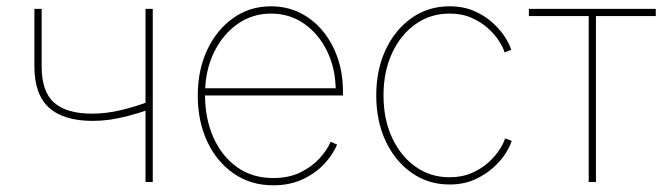

<svg xmlns="http://www.w3.org/2000/svg" viewBox="-20 -563 2052 594"><path d="M267.1 -189Q177.2 -189 131.8 -229.7Q86.4 -270.5 86.4 -357.9V-535.6H108.9V-357.9Q108.9 -279.3 147.5 -245.4Q186 -211.4 265.1 -211.4Q308.6 -211.4 354 -222.2Q399.4 -232.9 447.8 -251.5V-226.1Q407.2 -212.4 376.2 -204.3Q345.2 -196.3 319.1 -192.6Q293 -189 267.1 -189ZM430.2 0V-535.6H452.6V0Z M825.2 10.3Q755.9 10.3 703.1 -26.1Q650.4 -62.5 621.1 -125.2Q591.8 -188 591.8 -267.1Q591.8 -346.2 621.1 -408.7Q650.4 -471.2 701.7 -507.3Q752.9 -543.5 818.4 -543.5Q866.7 -543.5 907.2 -523.7Q947.8 -503.9 977.8 -468Q1007.8 -432.1 1024.4 -384.3Q1041 -336.4 1041 -279.8V-267.6H603.5V-290H1027.8L1018.6 -282.2Q1018.6 -349.6 992.4 -403.8Q966.3 -458 921.1 -489.5Q876 -521 818.4 -521Q760.7 -521 714.6 -488.5Q668.5 -456.1 641.4 -399.7Q614.3 -343.3 614.3 -271V-269Q614.3 -197.3 639.6 -139.2Q665 -81.1 712.4 -46.6Q759.8 -12.2 825.2 -12.2Q874 -12.2 909.7 -29.8Q945.3 -47.4 969 -73.5Q992.7 -99.6 1002.9 -124.5L1022.9 -115.7Q1010.7 -85.9 984.1 -56.9Q957.5 -27.8 917.5 -8.8Q877.4 10.3 825.2 10.3Z M1370.6 7.8Q1305.2 7.8 1253.9 -28.1Q1202.6 -64 1173.3 -126.2Q1144 -188.5 1144 -268.1Q1144 -347.2 1173.3 -409.4Q1202.6 -471.7 1253.9 -507.6Q1305.2 -543.5 1370.6 -543.5Q1414.1 -543.5 1447.8 -528.6Q1481.4 -513.7 1505.4 -491.5Q1529.3 -469.2 1543.5 -446.5Q1557.6 -423.8 1561.5 -408.7L1541 -400.9Q1537.1 -415 1524.4 -435.3Q1511.7 -455.6 1490.2 -475.1Q1468.8 -494.6 1439 -507.8Q1409.2 -521 1370.6 -521Q1312 -521 1265.9 -488.5Q1219.7 -456.1 1193.1 -398.9Q1166.5 -341.8 1166.5 -268.1Q1166.5 -193.8 1193.1 -136.7Q1219.7 -79.6 1265.9 -47.1Q1312 -14.6 1370.6 -14.6Q1409.2 -14.6 1439.5 -27.8Q1469.7 -41 1491.5 -60.8Q1513.2 -80.6 1525.9 -100.8Q1538.6 -121.1 1542.5 -134.8L1563 -127.4Q1559.1 -112.3 1544.9 -89.6Q1530.8 -66.9 1506.3 -44.7Q1481.9 -22.5 1448 -7.3Q1414.1 7.8 1370.6 7.8Z M1801.3 0V-513.2H1616.2V-535.6H2008.8V-513.2H1823.7V0Z"/></svg>

Font: Inter 20pt Thin
Style: Regular
Weight: 250
Version: Version 4.001;git-66647c0bb